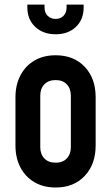

<svg xmlns="http://www.w3.org/2000/svg" viewBox="-20 -800 482 832"><path d="M221 12.5Q168.5 12.5 129.5 -10.2Q90.5 -33 68.8 -74Q47 -115 47 -169.5V-378.5Q47 -432.5 68.8 -473.8Q90.5 -515 129.5 -537.8Q168.5 -560.5 221 -560.5Q300 -560.5 347.2 -510.5Q394.5 -460.5 394.5 -378.5V-169.5Q394.5 -88 347.2 -37.8Q300 12.5 221 12.5ZM221 -95Q252 -95 269.5 -113.5Q287 -132 287 -162V-386Q287 -416 269.5 -434.5Q252 -453 221 -453Q190 -453 172.2 -434.5Q154.5 -416 154.5 -386V-162Q154.5 -132 172.2 -113.5Q190 -95 221 -95ZM221 -651.5Q167 -651.5 132.8 -683.5Q98.5 -715.5 98.5 -768V-780H173V-768Q173 -745 186.5 -731.5Q200 -718 221 -718Q242 -718 255.2 -731.5Q268.5 -745 268.5 -768V-780H342.5V-768Q342.5 -715.5 309 -683.5Q275.5 -651.5 221 -651.5Z"/></svg>

Font: Mohave Light SemiBold
Style: Regular
Weight: 600
Version: Version 2.003